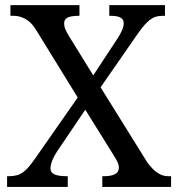

<svg xmlns="http://www.w3.org/2000/svg" viewBox="-20 -734 700 754"><path d="M465.8 -643.1Q465.8 -651.9 461.7 -657.5Q457.5 -663.1 450.4 -666.3Q443.4 -669.4 433.6 -670.7Q423.8 -671.9 412.1 -671.9H409.2V-713.9H627.9V-671.9H619.1Q604.5 -671.9 592.5 -668.5Q580.6 -665 569.3 -656.5Q558.1 -647.9 546.1 -634.3Q534.2 -620.6 520 -600.1L375 -391.1L559.1 -95.2Q581.1 -65.9 600.6 -54Q620.1 -42 639.2 -42H651.9V0H381.8V-42H387.2Q446.8 -42 446.8 -75.2Q446.8 -80.6 445.6 -85.9Q444.3 -91.3 440.9 -98.6Q437.5 -106 430.9 -116.7Q424.3 -127.4 414.1 -144L314.9 -303.2L204.1 -139.2Q199.7 -132.8 195.3 -124.8Q190.9 -116.7 187 -107.9Q183.1 -99.1 180.7 -90.1Q178.2 -81.1 178.2 -73.2Q178.2 -56.2 194.1 -49.1Q210 -42 243.2 -42H246.1V0H7.8V-42H14.2Q32.2 -42 45.7 -45.7Q59.1 -49.3 70.6 -57.6Q82 -65.9 93.3 -79.1Q104.5 -92.3 118.2 -111.8L285.2 -351.1L120.1 -619.1Q102.1 -647.9 79.3 -659.9Q56.6 -671.9 34.2 -671.9H21V-713.9H292V-671.9H289.1Q272 -671.9 260.7 -669.7Q249.5 -667.5 243.2 -663.6Q236.8 -659.7 234.4 -654.3Q231.9 -648.9 231.9 -643.1Q231.9 -637.7 232.7 -632.8Q233.4 -627.9 235.8 -621.3Q238.3 -614.7 242.9 -606Q247.6 -597.2 255.9 -584L346.2 -438L440.9 -582Q452.1 -599.1 459 -614.3Q465.8 -629.4 465.8 -643.1Z"/></svg>

Font: Droid Serif
Style: Regular
Weight: 400
Version: Version 1.00 build 112